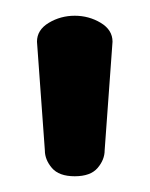

<svg xmlns="http://www.w3.org/2000/svg" viewBox="-20 -788 191 244"><path d="M75 -564Q55 -564 46 -574.5Q37 -585 37 -597L27 -735Q27 -750 42 -759Q57 -768 75 -768Q93 -768 108 -759Q123 -750 123 -735L113 -597Q113 -585 104 -574.5Q95 -564 75 -564Z"/></svg>

Font: Dosis
Style: Bold
Weight: 700
Designer: EdgarTolentino, PabloImpallari, IginoMarini
Foundry: EdgarTolentino, PabloImpallari, IginoMarini
Version: Version 3.001; ttfautohint (v1.8.2)